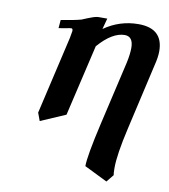

<svg xmlns="http://www.w3.org/2000/svg" viewBox="-78 -512 717 815"><g transform="rotate(10 280.5 -104.0)"><path d="M318.8 -444.8 306.2 -397.9Q373 -444.8 454.1 -444.8Q560.1 -444.8 560.1 -346.2Q560.1 -320.3 550.8 -284.2L485.8 0Q459 116.2 459 173.8Q459 195.8 460.9 205.1L435.1 236.8L335.9 188Q335.9 144 369.1 0L433.1 -276.9Q440.9 -314 440.9 -339.8Q440.9 -388.7 404.8 -389.2Q350.6 -389.2 291 -320.8L219.2 -13.2L111.8 33.2L99.1 -1L176.8 -336.9Q181.6 -361.8 182.1 -367.2Q182.1 -378.4 175.8 -377.9Q171.9 -377.9 167 -377Q162.1 -376 149.2 -373.5Q136.2 -371.1 122.1 -369.1L125 -404.8Q182.1 -413.6 211.9 -421.9Q216.8 -423.8 222.9 -426.5Q229 -429.2 236.6 -432.1Q244.1 -435.1 247.1 -436Q269 -444.8 282.2 -444.8Z"/></g></svg>

Font: Linux Libertine O
Style: Semibold Italic
Weight: 600
Italic angle: -11.5°
Designer: Philipp H. Poll
Foundry: Philipp H. Poll
Version: Version 5.1.2